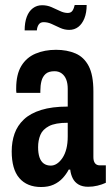

<svg xmlns="http://www.w3.org/2000/svg" viewBox="-20 -739 447 771"><path d="M145 12Q117 12 95 3Q73 -6 57.5 -24Q42 -42 34.5 -69Q27 -96 27 -131Q27 -170 38.5 -202.5Q50 -235 76 -259.5Q102 -284 145.5 -297.5Q189 -311 252 -311V-382Q252 -404 246 -419.5Q240 -435 228 -444Q216 -453 199 -453Q175 -453 163 -442Q151 -431 146.5 -413.5Q142 -396 142 -374V-366H46Q45 -370 45 -374.5Q45 -379 45 -384Q45 -440 65.5 -474Q86 -508 122.5 -523.5Q159 -539 205 -539Q249 -539 283 -524.5Q317 -510 336 -474Q355 -438 355 -372V-108Q355 -92 361.5 -83.5Q368 -75 381 -75H405V-5Q390 2 371.5 6.5Q353 11 334 11Q311 11 295.5 2Q280 -7 272 -23Q264 -39 262 -58H256Q246 -39 231 -23Q216 -7 195 2.5Q174 12 145 12ZM184 -74Q197 -74 209 -82Q221 -90 231 -105Q241 -120 246.5 -141.5Q252 -163 252 -191V-246Q202 -246 176.5 -232.5Q151 -219 142 -197Q133 -175 133 -148Q133 -124 138.5 -107.5Q144 -91 155.5 -82.5Q167 -74 184 -74ZM79 -617Q79 -649 87.5 -671.5Q96 -694 112 -706Q128 -718 149 -718Q169 -718 186.5 -710.5Q204 -703 220.5 -695Q237 -687 252 -687Q265 -687 271 -696Q277 -705 280 -719H328Q328 -688 319 -665.5Q310 -643 294.5 -631Q279 -619 258 -619Q239 -619 221.5 -627Q204 -635 188 -642.5Q172 -650 155 -650Q142 -650 135.5 -640.5Q129 -631 128 -617Z"/></svg>

Font: Archivo SemiBold ExtraCondensed
Style: Regular
Weight: 600
Width: 2
Version: Version 2.001